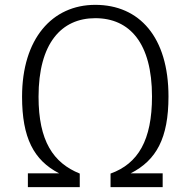

<svg xmlns="http://www.w3.org/2000/svg" viewBox="-20 -772 786 792"><path d="M373 -752C195 -752 71 -612 71 -373C71 -204 119 -111 224 -57H95V0H309V-56C200 -100 139 -190 139 -373C139 -593 233 -697 373 -697C515 -697 607 -594 607 -374C607 -194 550 -97 436 -56V0H651V-57H519C625 -111 675 -202 675 -374C675 -619 555 -752 373 -752Z"/></svg>

Font: Glow Sans SC Normal
Style: Regular
Weight: 400
Designer: Ryoko NISHIZUKA (kana, bopomofo & ideographs); Paul D. Hunt (Latin, Greek & Cyrillic); Sandoll Communications, Soo-young
Version: Version 0.93